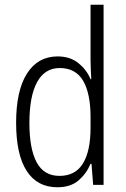

<svg xmlns="http://www.w3.org/2000/svg" viewBox="-20 -780 530 810"><path d="M222 10Q137 10 92.5 -59Q48 -128 48 -262Q48 -398 94 -470Q140 -542 223 -542Q276 -542 311 -513.5Q346 -485 362 -446H365Q364 -468 363 -488.5Q362 -509 362 -527V-760H417V0H373L366 -89H362Q345 -48 311.5 -19Q278 10 222 10ZM231 -38Q298 -38 330 -90.5Q362 -143 362 -240V-286Q362 -386 330.5 -439.5Q299 -493 232 -493Q169 -493 136.5 -433.5Q104 -374 104 -261Q104 -153 134.5 -95.5Q165 -38 231 -38Z"/></svg>

Font: Noto Sans Gurmukhi UI Condensed Light
Style: Regular
Weight: 300
Width: 3
Designer: Jelle Bosma - Monotype Design Team
Foundry: Monotype Imaging Inc.
Version: Version 2.004; ttfautohint (v1.8.4.7-5d5b)